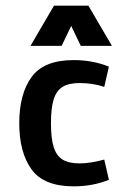

<svg xmlns="http://www.w3.org/2000/svg" viewBox="-20 -659 478 686"><path d="M264.6 -362.3Q225.6 -362.3 203.6 -348.6Q181.6 -335 171.9 -304.2Q162.1 -273.4 162.1 -218.8Q162.1 -164.1 171.9 -133.3Q181.6 -102.5 203.6 -88.9Q225.6 -75.2 264.6 -75.2Q302.7 -75.2 352.5 -88.9L369.1 -16.6Q311.5 6.8 243.2 6.8Q136.7 6.8 92.8 -53.7Q48.8 -114.3 48.8 -218.8Q48.8 -323.2 92.8 -383.8Q136.7 -444.3 243.2 -444.3Q311.5 -444.3 369.1 -420.9L352.5 -348.6Q311.5 -362.3 264.6 -362.3ZM379.9 -495.1H268.6L234.4 -566.4L200.2 -495.1H88.9L172.9 -638.7H295.9Z"/></svg>

Font: Sudo
Style: Bold
Weight: 700
Monospace: yes
Designer: Jens Kutilek
Foundry: Jens Kutilek
Version: Version 0.040